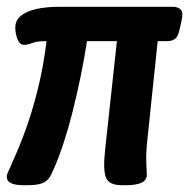

<svg xmlns="http://www.w3.org/2000/svg" viewBox="-28 -543 557 565"><path d="M42 2Q-8 2 -8 -22Q-8 -30 -3.5 -38.5Q1 -47 12 -74Q28 -108 47.5 -161.5Q67 -215 83.5 -281.5Q100 -348 109 -422Q81 -422 67 -416.5Q53 -411 43 -411Q30 -411 23.5 -427.5Q17 -444 17 -463Q17 -491 50.5 -507Q84 -523 149 -523H481Q496 -523 504 -514.5Q512 -506 506 -481L501 -459Q497 -437 488 -429.5Q479 -422 465 -422H436L408 -154Q401 -95 402.5 -65.5Q404 -36 404 -28Q404 2 343 2H331Q293 2 284 -20Q275 -42 281 -99L316 -422H228Q221 -376 210 -321.5Q199 -267 185 -212Q171 -157 154.5 -108.5Q138 -60 121 -26Q113 -11 98 -4.5Q83 2 54 2Z"/></svg>

Font: Asap Condensed Condensed SemiBold
Style: Italic
Weight: 600
Width: 3
Italic angle: -6°
Designer: Pablo Cosgaya
Foundry: Omnibus-Type
Version: Version 3.001; ttfautohint (v1.8.4.7-5d5b)